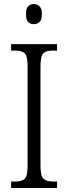

<svg xmlns="http://www.w3.org/2000/svg" viewBox="-20 -933 338 953"><path d="M35 0V-32H57Q88 -32 102.5 -45.5Q117 -59 117 -110V-603Q117 -655 102.5 -668.5Q88 -682 57 -682H35V-714H263V-682H242Q209 -682 195 -668.5Q181 -655 181 -603V-110Q181 -60 195.5 -46Q210 -32 242 -32H263V0ZM148 -813Q131 -813 120 -823.5Q109 -834 109 -863Q109 -891 120 -902Q131 -913 148 -913Q164 -913 176 -902Q188 -891 188 -863Q188 -834 176 -823.5Q164 -813 148 -813Z"/></svg>

Font: Noto Serif Lao Condensed Light
Style: Regular
Weight: 300
Width: 3
Designer: Monotype Design Team
Foundry: Monotype Imaging Inc.
Version: Version 2.003; ttfautohint (v1.8.4.7-5d5b)